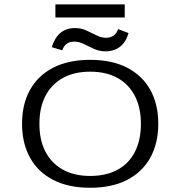

<svg xmlns="http://www.w3.org/2000/svg" viewBox="-20 -860 837 891"><path d="M398.4 11.3Q297.6 11.3 227 -25Q156.5 -61.3 119.4 -128.2Q82.3 -195.2 82.3 -285.5Q82.3 -376.6 119.4 -443.1Q156.5 -509.7 227 -546Q297.6 -582.3 398.4 -582.3Q499.2 -582.3 569.8 -546Q640.3 -509.7 677.4 -443.1Q714.5 -376.6 714.5 -285.5Q714.5 -195.2 677.4 -128.2Q640.3 -61.3 569.8 -25Q499.2 11.3 398.4 11.3ZM398.4 -43.5Q472.6 -43.5 525.4 -72.2Q578.2 -100.8 606 -155.2Q633.9 -209.7 633.9 -285.5Q633.9 -361.3 605.6 -415.3Q577.4 -469.4 525 -498.4Q472.6 -527.4 398.4 -527.4Q325 -527.4 272.2 -498.4Q219.4 -469.4 191.1 -415.3Q162.9 -361.3 162.9 -285.5Q162.9 -209.7 191.1 -155.6Q219.4 -101.6 272.2 -72.6Q325 -43.5 398.4 -43.5ZM220.2 -641.1Q233.9 -685.5 260.9 -707.7Q287.9 -729.8 328.2 -729.8Q356.5 -729.8 381 -718.5Q405.6 -707.3 427.8 -696Q450 -684.7 471 -684.7Q492.7 -684.7 506.9 -694.8Q521 -704.8 528.2 -725L576.6 -706.5Q564.5 -664.5 537.1 -643.1Q509.7 -621.8 469.4 -621.8Q441.1 -621.8 416.5 -633.1Q391.9 -644.4 369.4 -655.6Q346.8 -666.9 325 -666.9Q304 -666.9 290.3 -657.3Q276.6 -647.6 268.5 -626.6ZM237.1 -779V-839.5H558.9V-779Z"/></svg>

Font: Playfair 5pt SemiExpanded Light
Style: Regular
Weight: 300
Width: 6
Designer: Claus Eggers Sørensen
Foundry: Claus Eggers Sørensen
Version: Version 2.203